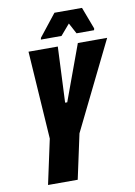

<svg xmlns="http://www.w3.org/2000/svg" viewBox="-94 -921 690 981"><g transform="rotate(-10 251.0 -430.5)"><path d="M74 0 124 -232 94 -688H246L233 -399H244L350 -688H502L278 -232L228 0ZM167 -738 169 -747 259 -861H402L445 -747L443 -738H352L322 -794L274 -738Z"/></g></svg>

Font: Saira Condensed Black
Style: Italic
Weight: 900
Width: 3
Italic angle: -12°
Designer: Hector Gatti with collaboration of the Omnibus-Type team
Foundry: Omnibus-Type
Version: Version 1.101